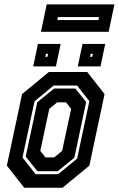

<svg xmlns="http://www.w3.org/2000/svg" viewBox="-20 -876 554 896"><path d="M93 0 12 -103 83 -437 208 -540H387L468 -437L397 -103L272 0ZM146.5 -63H251.5L340 -136L397 -404L339.5 -477H230.5L141 -403L85 -141ZM154.5 -77 100 -145 154 -399 232.5 -463H331.5L382 -400L327 -140L249.5 -77ZM192 -141.5H233L270 -172L312 -368L288 -398.5H247L210 -368L168 -172ZM343 -566 365 -671H471L449 -566ZM135 -566 157 -671H263L241 -566ZM191.5 -611H201.5L204.5 -625H194.5ZM400.5 -611H410.5L413.5 -625H403.5ZM171 -727.5 198 -855.5H514L487 -727.5ZM247.5 -782.5H439.5L442.5 -796.5H250.5Z"/></svg>

Font: Tourney Condensed Regular
Style: Bold Italic
Weight: 700
Width: 3
Italic angle: -12°
Designer: Tyler Finck
Foundry: Etcetera Type Co
Version: Version 1.010; ttfautohint (v1.8.3)